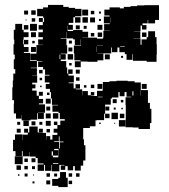

<svg xmlns="http://www.w3.org/2000/svg" viewBox="-20 -742 686 780"><path d="M610 -661V-647H582V-661H580V-647H559V-640H575V-622H557V-638H551V-616H525V-615H550V-587H523V-586H551V-560H555V-582H576V-591H582V-615H610V-591H616V-562H617V-520H616V-491H576V-495H520V-522H518V-499H494V-522H487V-530H465V-549H457V-530H435V-549H432V-525H400V-526H376V-525H400V-497H376V-491H336V-492H308V-469H284V-493H307V-497H282V-525H280V-557H309V-582H308V-559H284V-582H277V-586H251V-612H250V-587H227V-585H250V-558H253V-524H227V-522H247V-500H227V-494H249V-468H253V-443H257V-460H275V-442H258V-435H280V-407H259V-404H279V-383H287V-400H305V-382H288V-379H314V-355H315V-372H337V-355H349V-368H363V-354H350V-352H374V-373H397V-380H398V-409H425V-412H453V-414H499V-412H527V-407H552V-376H581V-324H589V-300H595V-242H589V-218H543V-224H519V-225H490V-257H491V-315H490V-347H513V-349H494V-368H486V-351H466V-368H461V-346H435V-342H430V-317H407V-280H403V-254H374V-253H368V-229H345V-222H318V-176H321V-152H327V-90H318V-69H308V-49H284V-67H277V-50H255V-67H245V-52H227V-70H242V-72H221V-46H191V-72H189V-48H163V-72H159V-48H133V-74H157V-78H133V-100H125V-106H101V-125H100V-107H72V-128H69V-108H43V-128H33V-174H41V-196H71V-174H72V-195H93V-203H78V-219H94V-204H99V-228H133V-204H138V-219H154V-203H139V-202H167V-175H168V-189H184V-175H193V-194H213V-203H198V-219H213V-234H225V-252H243V-258H223V-283H218V-288H193V-314H216V-316H191V-342H187V-368H183V-381H166V-401H181V-407H162V-435H181V-438H163V-460H155V-470H135V-492H152V-494H130V-467H105V-465H130V-437H111V-436H131V-406H111V-399H124V-383H111V-374H129V-353H138V-340H155V-322H138V-318H163V-284H135V-283H158V-259H134V-282H131V-256H104V-253H68V-275H67V-260H45V-281H36V-321H37V-335H30V-387H32V-415H34V-443H42V-461H36V-501H40V-520H35V-562H38V-581H36V-621H42V-645H70V-621H76V-611H96V-591H76V-581H74V-562H77V-551H96V-531H77V-527H102V-495H129V-498H103V-524H128V-559H155V-560H135V-582H154V-591H136V-611H154V-622H137V-640H154V-653H159V-670H155V-676H131V-706H155V-712H175V-722H237V-714H259V-710H285V-706H311V-676H285V-672H278V-649H259V-641H276V-621H256V-638H255V-616H277V-620H315V-613H338V-589H315V-588H338V-589H374V-585H398V-589H400V-617H426V-618H403V-644H426V-647H402V-675H425V-679H404V-703H425V-712H467V-708H483V-714H510V-717H537V-720H566V-721H626V-661ZM314 -703H338V-679H314ZM107 -700H125V-682H107ZM78 -699H94V-683H78ZM349 -698H363V-684H349ZM382 -695H390V-687H382ZM307 -672V-650H285V-672ZM315 -672H337V-650H315ZM346 -671H366V-651H346ZM430 -651H431V-670H430ZM138 -653V-669H154V-653ZM123 -668V-654H109V-668ZM382 -665H390V-657H382ZM88 -663V-659H84V-663ZM102 -645H130V-617H102ZM376 -641H396V-621H376ZM77 -640H95V-622H77ZM304 -639V-623H288V-639ZM332 -637V-625H320V-637ZM106 -611H126V-591H106ZM395 -610V-592H377V-610ZM575 -592H557V-610H575ZM363 -608V-594H349V-608ZM77 -580H95V-562H77ZM260 -565V-577H272V-565ZM111 -566V-576H121V-566ZM398 -556V-557H374V-556ZM468 -554V-552H487V-554ZM371 -553H370V-531H371ZM126 -531H106V-551H126ZM274 -533H258V-549H274ZM255 -522H277V-500H255ZM426 -521V-501H406V-521ZM225 -520H222V-502H225ZM480 -515V-507H472V-515ZM271 -486V-476H261V-486ZM288 -459H304V-443H288ZM139 -458H153V-444H139ZM303 -428V-414H289V-428ZM141 -426H151V-416H141ZM396 -381H376V-401H396ZM576 -401V-381H556V-401ZM363 -398V-384H349V-398ZM331 -396V-386H321V-396ZM149 -394V-388H143V-394ZM551 -354V-375H550V-354ZM518 -354H522V-371H518ZM138 -369H154V-353H138ZM171 -356V-366H181V-356ZM377 -347H397V-349H377ZM186 -321H166V-341H186ZM438 -339H454V-323H438ZM471 -336H481V-326H471ZM184 -309V-293H168V-309ZM424 -309V-293H408V-309ZM450 -305V-297H442V-305ZM479 -304V-298H473V-304ZM459 -258H433V-284H459ZM195 -282H217V-260H195ZM186 -261H166V-281H186ZM425 -280V-262H407V-280ZM485 -262H467V-280H485ZM489 -228H463V-254H489ZM75 -252H97V-230H75ZM186 -231H166V-251H186ZM108 -233V-249H124V-233ZM199 -234V-248H213V-234ZM50 -235V-247H62V-235ZM140 -235V-247H152V-235ZM389 -238H383V-244H389ZM448 -239H444V-243H448ZM64 -203H48V-219H64ZM183 -218V-204H169V-218ZM222 -188H219V-168H200V-165H220V-139H223V-164H238V-167H222ZM195 -127H190V-110H195V-103H217V-110H218V-137H200V-132H217V-110H195ZM72 -75H40V-107H72ZM124 -83H108V-99H124ZM93 -84H79V-98H93ZM217 -79H195V-76H217ZM65 -52H47V-70H65ZM93 -54H79V-68H93ZM122 -55H110V-67H122ZM224 -43H248V-20H255V18H217V13H192V-15H217V-20H224ZM169 -24V-38H183V-24ZM273 -24H259V-38H273ZM303 -24H289V-38H303ZM92 -25H80V-37H92ZM200 -25V-37H212V-25ZM59 -28H53V-34H59ZM114 -29V-33H118V-29ZM184 7H168V-9H184ZM273 6H259V-8H273ZM120 3H112V-5H120Z"/></svg>

Font: Rubik-Storm
Style: Regular
Weight: 400
Designer: NaN (generative design), Hubert & Fischer (Rubik source font outlines)
Foundry: NaN, Hubert & Fischer
Version: Version 1.000